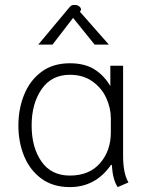

<svg xmlns="http://www.w3.org/2000/svg" viewBox="-20 -753 599 783"><path d="M55 -241Q55 -309 78.5 -367Q102 -425 149 -460Q196 -495 265 -495Q325 -495 364.5 -470.5Q404 -446 430 -402V-485H482V-118Q482 -45 504 -9L460 10Q440 -19 436 -80L433 -81Q370 10 265 10Q196 10 149 -24.5Q102 -59 78.5 -116Q55 -173 55 -241ZM432 -213V-271Q432 -312 413.5 -353Q395 -394 357 -421Q319 -448 265 -448Q190 -448 149.5 -389Q109 -330 109 -241Q109 -152 149 -94.5Q189 -37 265 -37Q344 -37 388 -87.5Q432 -138 432 -213ZM258 -717Q266 -727 270.5 -730Q275 -733 283 -733Q298 -733 305.5 -725Q313 -717 309 -710L306 -705L424 -571H366L278 -680L194 -571H136Z"/></svg>

Font: Niramit ExtraLight
Style: Regular
Weight: 200
Designer: Katatrad Aksorn Co.,Ltd.
Foundry: Cadson Demak Co.,Ltd.
Version: Version 1.000; ttfautohint (v1.6)